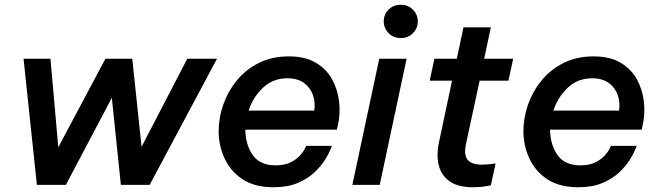

<svg xmlns="http://www.w3.org/2000/svg" viewBox="-20 -777 2770 807"><path d="M135 0 79 -530H192L225 -158L423 -530H536L575 -160L767 -530H892L609 0H488L450 -366L257 0Z M1130 10Q1050 10 999.5 -23.5Q949 -57 924 -111Q899 -165 899 -226Q899 -282 918.5 -337.5Q938 -393 975.5 -439Q1013 -485 1068 -512.5Q1123 -540 1194 -540Q1263 -540 1308 -513Q1353 -486 1376.5 -442.5Q1400 -399 1405.5 -348Q1411 -297 1400 -250L1396 -232H1011Q1012 -168 1042.5 -125Q1073 -82 1138 -82Q1176 -82 1201 -94.5Q1226 -107 1240.5 -123Q1255 -139 1261 -151.5Q1267 -164 1267 -164H1375Q1375 -164 1368 -146.5Q1361 -129 1344.5 -103Q1328 -77 1300 -51Q1272 -25 1230 -7.5Q1188 10 1130 10ZM1025 -312H1301Q1306 -346 1295.5 -377Q1285 -408 1258 -428Q1231 -448 1188 -448Q1127 -448 1085 -408Q1043 -368 1025 -312Z M1665 -617Q1633 -617 1613 -638Q1593 -659 1593 -687Q1593 -716 1613 -736.5Q1633 -757 1665 -757Q1695 -757 1715.5 -736.5Q1736 -716 1736 -687Q1736 -658 1715.5 -637.5Q1695 -617 1665 -617ZM1461 0 1574 -530H1689L1576 0Z M1968 10Q1904 10 1869 -15.5Q1834 -41 1824 -83Q1814 -125 1824 -174L1880 -438H1786L1806 -530H1900L1928 -662H2043L2015 -530H2137L2117 -438H1996L1938 -169Q1929 -125 1946 -105Q1963 -85 2004 -85Q2025 -85 2044 -87.5Q2063 -90 2063 -90L2043 2Q2043 2 2021 6Q1999 10 1968 10Z M2411 10Q2331 10 2280.5 -23.5Q2230 -57 2205 -111Q2180 -165 2180 -226Q2180 -282 2199.5 -337.5Q2219 -393 2256.5 -439Q2294 -485 2349 -512.5Q2404 -540 2475 -540Q2544 -540 2589 -513Q2634 -486 2657.5 -442.5Q2681 -399 2686.5 -348Q2692 -297 2681 -250L2677 -232H2292Q2293 -168 2323.5 -125Q2354 -82 2419 -82Q2457 -82 2482 -94.5Q2507 -107 2521.5 -123Q2536 -139 2542 -151.5Q2548 -164 2548 -164H2656Q2656 -164 2649 -146.5Q2642 -129 2625.5 -103Q2609 -77 2581 -51Q2553 -25 2511 -7.5Q2469 10 2411 10ZM2306 -312H2582Q2587 -346 2576.5 -377Q2566 -408 2539 -428Q2512 -448 2469 -448Q2408 -448 2366 -408Q2324 -368 2306 -312Z"/></svg>

Font: Be Vietnam Pro Medium
Style: Italic
Weight: 500
Italic angle: -12°
Designer: Lam Bao, Tony Le, Vietanh Nguyen
Foundry: Yellow Type Foundry
Version: Version 1.002; ttfautohint (v1.8.3)